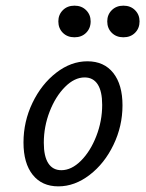

<svg xmlns="http://www.w3.org/2000/svg" viewBox="-20 -640 509 671"><path d="M62.1 -141.9Q62.1 -215.3 93.5 -280.6Q125 -346 176.6 -385.9Q228.2 -425.8 285.5 -425.8Q343.5 -425.8 375.8 -385.1Q408.1 -344.4 408.1 -271.8Q408.1 -199.2 376.6 -133.9Q345.2 -68.5 293.1 -28.6Q241.1 11.3 183.9 11.3Q126.6 11.3 94.4 -29Q62.1 -69.4 62.1 -141.9ZM337.1 -273.4Q337.1 -321 321.4 -345.2Q305.6 -369.4 275.8 -369.4Q240.3 -369.4 207.3 -336.3Q174.2 -303.2 153.6 -250.4Q133.1 -197.6 133.1 -141.1Q133.1 -93.5 148.8 -69.4Q164.5 -45.2 194.4 -45.2Q229.8 -45.2 262.9 -78.2Q296 -111.3 316.5 -164.1Q337.1 -216.9 337.1 -273.4ZM354.8 -565.3Q354.8 -588.7 370.6 -604.4Q386.3 -620.2 411.3 -620.2Q436.3 -620.2 452 -604.4Q467.7 -588.7 467.7 -565.3Q467.7 -541.1 452 -525.4Q436.3 -509.7 411.3 -509.7Q386.3 -509.7 370.6 -525.4Q354.8 -541.1 354.8 -565.3ZM183.9 -565.3Q183.9 -588.7 199.6 -604.4Q215.3 -620.2 240.3 -620.2Q265.3 -620.2 281 -604.4Q296.8 -588.7 296.8 -565.3Q296.8 -541.1 281 -525.4Q265.3 -509.7 240.3 -509.7Q215.3 -509.7 199.6 -525.4Q183.9 -541.1 183.9 -565.3Z"/></svg>

Font: Playfair Micro SmCond SmLight
Style: Italic
Weight: 360
Width: 4
Italic angle: -15.6°
Designer: Claus Eggers Sørensen
Foundry: Claus Eggers Sørensen
Version: Version 2.203;Glyphs 3.3 (3326)